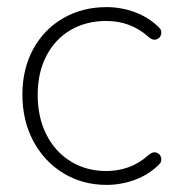

<svg xmlns="http://www.w3.org/2000/svg" viewBox="-20 -512 507 540"><path d="M43 -246Q43 -318 73.5 -374Q104 -430 158 -461Q212 -492 280 -492Q321 -492 360 -477.5Q399 -463 428 -434Q436 -426 433 -415Q430 -404 419.5 -401Q409 -398 398 -408Q348 -453 279 -453Q222 -453 178.5 -427.5Q135 -402 110.5 -355Q86 -308 86 -245Q86 -182 110.5 -133.5Q135 -85 179 -58Q223 -31 279 -31Q311 -31 341 -41.5Q371 -52 398 -76Q409 -86 419.5 -83Q430 -80 433 -69Q436 -58 428 -50Q399 -21 360 -6.5Q321 8 280 8Q212 8 158 -25Q104 -58 73.5 -115.5Q43 -173 43 -246Z"/></svg>

Font: SN Pro Thin
Style: Regular
Weight: 200
Designer: Tobias Whetton
Foundry: Supernotes
Version: Version 1.003;Glyphs 3.3 (3324)